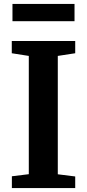

<svg xmlns="http://www.w3.org/2000/svg" viewBox="-20 -950 440 970"><path d="M125.5 -70V-667.5L39.5 -681V-743H360V-681L272 -667.5V-69.5L360 -58.5V0H40V-59.5ZM356.5 -930V-843H43V-930Z"/></svg>

Font: Merriweather
Style: Bold
Weight: 700
Designer: Eben Sorkin
Foundry: Eben Sorkin
Version: Version 2.100; ttfautohint (v1.7.19-72a1) -l 8 -r 50 -G 200 